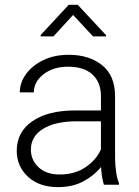

<svg xmlns="http://www.w3.org/2000/svg" viewBox="-20 -765 576 795"><path d="M410.2 0Q405.8 -13.7 402.6 -33.4Q399.4 -53.2 398.4 -73.7Q372.1 -40 327.1 -15.1Q282.2 9.8 219.7 9.8Q142.6 9.8 95.9 -33.2Q49.3 -76.2 49.3 -140.6Q49.3 -218.3 113.8 -262.9Q178.2 -307.6 290 -307.6H397.9V-367.2Q397.9 -423.8 363 -456.3Q328.1 -488.8 261.7 -488.8Q200.2 -488.8 160.2 -457.5Q120.1 -426.3 120.1 -382.3L62 -382.8Q62 -422.4 87.4 -457.8Q112.8 -493.2 158.4 -515.6Q204.1 -538.1 264.6 -538.1Q349.1 -538.1 402.8 -495.1Q456.5 -452.1 456.5 -366.2V-110.8Q456.5 -83.5 460.7 -54.2Q464.8 -24.9 472.7 -6.3V0ZM226.6 -42.5Q290 -42.5 334.5 -72.8Q378.9 -103 397.9 -146.5V-262.7H298.3Q208.5 -262.7 158.2 -231.4Q107.9 -200.2 107.9 -145.5Q107.9 -102.5 139.6 -72.5Q171.4 -42.5 226.6 -42.5ZM301.8 -745.1 419.4 -619.1V-614.3H365.2L282.7 -703.1L201.2 -614.3H148.4V-620.1L264.6 -745.1Z"/></svg>

Font: Vazirmatn RD FD ExtraLight
Style: Regular
Weight: 200
Designer: Saber Rastikerdar
Foundry: Saber Rastikerdar
Version: Version 33.003